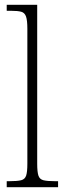

<svg xmlns="http://www.w3.org/2000/svg" viewBox="-20 -780 270 800"><path d="M8 0V-25H19Q52 -25 68 -29Q84 -33 89 -48.5Q94 -64 94 -98V-660Q94 -695 88.5 -711Q83 -727 68.5 -731Q54 -735 27 -735H8V-760H135V-98Q135 -64 140 -48.5Q145 -33 161 -29Q177 -25 210 -25H222V0Z"/></svg>

Font: Noto Serif Ethiopic Condensed ExtraLight
Style: Regular
Weight: 200
Width: 3
Designer: Monotype Design Team
Foundry: Monotype Imaging Inc.
Version: Version 2.102; ttfautohint (v1.8.4.7-5d5b)